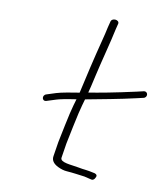

<svg xmlns="http://www.w3.org/2000/svg" viewBox="-81 -780 721 843"><g transform="rotate(10 280.0 -359.0)"><path d="M344.9 -700 338.5 -675C335 -657.7 329.6 -635.2 322.4 -607.5C304.9 -540.2 280.3 -434.6 266.4 -371L212.3 -362C169 -354.1 160.4 -349.7 123.5 -338C103.9 -331.8 109.1 -303.7 129.1 -310L169.9 -322.9C183.7 -327.4 211.7 -333.2 257.8 -340L249.5 -311.5C243.9 -292.5 236.7 -261.3 227.7 -218L211.9 -141L201.6 -76C198.8 -58 208.5 -43.6 230.7 -32.8C244.7 -26 258.1 -22.1 270.8 -21.3C299.2 -19.4 325.5 -15.1 351.1 -12L380.2 -5C389.5 -1.7 396.8 -6.4 402 -19.2C404.7 -25.9 401.7 -30.9 392.8 -34C349.3 -43.9 349.9 -40.2 315.8 -47C287.5 -52.6 234.1 -53.6 237.6 -76L247.9 -141L263.7 -218C274.4 -269 282.1 -302.2 286.8 -317.7C291.6 -333.2 294.3 -342.7 294.8 -346C364.7 -359.4 443.4 -373.3 515.2 -390L545.3 -397C565.9 -400.3 563.3 -429.3 542.9 -426L512.8 -419C419 -397.9 344.4 -384.2 303.5 -378C306.8 -388.7 313 -414.9 322.3 -456.6C335.8 -517.1 363.4 -620.1 374.2 -673L380.7 -699C383.5 -716.8 348.2 -720.8 344.9 -700Z"/></g></svg>

Font: MewTooHand
Style: WideIta
Weight: 400
Designer: Mew Too, Robert Jablonski
Version: Version 0.77